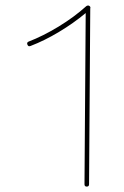

<svg xmlns="http://www.w3.org/2000/svg" viewBox="-20 -671 453 699"><path d="M295.9 8.3Q287.6 8.3 287.6 0L292 -623.5Q247.6 -586.4 194.6 -554.7Q141.6 -522.9 91.8 -503.9Q83.5 -500 80.1 -507.8Q76.2 -516.1 84 -519.5Q136.2 -539.6 192.9 -574Q249.5 -608.4 293.9 -648.4L294.9 -648.9Q294.9 -648.9 295.4 -649.4Q295.9 -649.9 296.4 -649.9Q297.4 -650.4 298.3 -650.4Q298.8 -650.9 299.3 -650.9Q299.8 -650.9 300.3 -650.9H300.8Q303.7 -650.9 306.2 -648.9Q310.5 -645 308.6 -640.1L304.2 0Q304.2 8.3 295.9 8.3Z"/></svg>

Font: Mikhak Thin
Style: Regular
Weight: 100
Designer: Amin Abedi
Version: Version 3.3